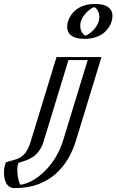

<svg xmlns="http://www.w3.org/2000/svg" viewBox="-44 -799 587 969"><path d="M266.2 -511 135.7 -84C109.5 1.6 60.4 -0.9 19.1 14C-12.8 25.5 4.5 150 35.1 150C165.1 150 272 49 314.5 -90L443.2 -511ZM324.3 -691C309.6 -643 336.4 -603 382.4 -603C428.4 -603 479.6 -643 494.3 -691C508.9 -739 482.2 -779 436.2 -779C390.2 -779 338.9 -739 324.3 -691ZM276.6 -496 150.7 -84C122.1 9.5 59.4 14.7 22.6 27.1C11.5 49.4 25.8 129.3 40.1 135C159.5 134.6 258.5 43.9 299.5 -90L423.6 -496ZM339.3 -691C351.5 -731 394.4 -764 431.6 -764C468.8 -764 491.5 -731 479.3 -691C467 -651 424.2 -618 386.9 -618C349.7 -618 327 -651 339.3 -691ZM276.6 -496H423.6L299.5 -90C258.5 43.9 159.5 134.6 40.1 135C25.8 129.3 11.5 49.4 22.6 27.1C59.4 14.7 122.1 9.5 150.7 -84ZM339.3 -691C327 -651 349.7 -618 386.9 -618C424.2 -618 467 -651 479.3 -691C491.5 -731 468.8 -764 431.6 -764C394.4 -764 351.5 -731 339.3 -691ZM266.2 -511H443.2L314.5 -90C271.9 49.3 164.8 149.5 35.5 150L32.9 150C6.5 139.4 -7.7 57.3 8.8 24.3L12.9 16.1C57.7 0.9 109.2 2.6 135.7 -84ZM324.3 -691C338.9 -739 390.1 -779 436.2 -779C482.2 -779 508.9 -739 494.3 -691C479.6 -643 428.4 -603 382.4 -603C336.3 -603 309.6 -643 324.3 -691ZM301.6 -496H398.6L274.5 -90C235.1 38.8 134.9 123.2 58.9 133.7C43.3 109.2 38.1 39.1 50 22.6C87.9 10.7 150.4 -1.5 175.7 -84ZM364.3 -691C375.3 -727.1 411.7 -756.5 431.3 -763.2C447.4 -756.3 465.2 -726.9 454.3 -691C443.2 -654.9 406.8 -625.5 387.2 -618.8C371.1 -625.7 353.3 -655.1 364.3 -691ZM241.2 -511 110.7 -84C82.8 7.2 38.9 2.5 -2.6 16.6L-14.2 20.5C-28.6 49.4 -31.4 129.6 9.1 145.8L19.6 150.1L35.9 150C208.1 149.4 300.1 38.8 339.5 -90L468.2 -511ZM299.3 -691C288.2 -654.7 292.7 -603 382.4 -603C472.2 -603 508.2 -654.8 519.3 -691C530.4 -727.3 525.8 -779 436.2 -779C346.3 -779 310.3 -727.2 299.3 -691Z"/></svg>

Font: Hussar Outliner
Style: Obl
Weight: 700
Foundry: Cannot Into Space Fonts
Version: Version 0.92